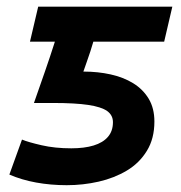

<svg xmlns="http://www.w3.org/2000/svg" viewBox="-20 -544 544 578"><path d="M180.8 13.5Q132.8 13.5 88.8 5.5Q44.8 -2.5 8.2 -18.5L46.2 -123.8Q65 -116 105 -106.8Q145 -97.5 194.8 -97.5Q233.8 -97.5 261.8 -106Q289.8 -114.5 304.9 -132Q320 -149.5 320 -176.2Q320 -197.2 302.5 -209.8Q285 -222.2 245.8 -228.1Q206.5 -234 139.2 -234H82.2Q100.2 -285.5 115.6 -329.6Q131 -373.8 145.2 -418.5H70.2L95 -524H498.8L474.2 -418.5H261Q257.5 -405.8 252 -389.2Q246.5 -372.8 241 -357.1Q235.5 -341.5 231 -328.5H232.2Q274.5 -328.5 313 -320Q351.5 -311.5 381 -293.4Q410.5 -275.2 427.6 -246.8Q444.8 -218.2 444.8 -178Q444.8 -126.8 422.2 -90Q399.8 -53.2 362 -30.6Q324.2 -8 277.1 2.8Q230 13.5 180.8 13.5Z"/></svg>

Font: Ubuntu Sans
Style: Italic
Weight: 400
Italic angle: -13.5°
Designer: Dalton Maag Ltd
Foundry: Dalton Maag Ltd
Version: Version 1.006